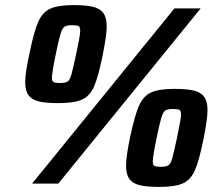

<svg xmlns="http://www.w3.org/2000/svg" viewBox="-20 -721 869 754"><path d="M79 -399Q79 -436 96 -512Q113 -596 129.5 -634Q146 -672 176.5 -686.5Q207 -701 269 -701Q319 -701 346.5 -694Q374 -687 386.5 -669Q399 -651 399 -617Q399 -583 383 -503Q366 -419 349.5 -381.5Q333 -344 302 -330Q271 -316 209 -316Q159 -316 131.5 -323Q104 -330 91.5 -347.5Q79 -365 79 -399ZM106 0 665 -688H768L209 0ZM279 -508Q286 -541 290.5 -565.5Q295 -590 295 -600Q295 -615 288.5 -618.5Q282 -622 263 -622Q243 -622 234 -616.5Q225 -611 218 -589Q211 -567 199 -508Q184 -435 184 -416Q184 -402 190.5 -398.5Q197 -395 215 -395Q236 -395 245 -400.5Q254 -406 260 -427Q266 -448 279 -508ZM475 -71Q475 -105 491 -183Q509 -267 525.5 -305Q542 -343 572.5 -357.5Q603 -372 665 -372Q715 -372 742.5 -365Q770 -358 782.5 -340Q795 -322 795 -288Q795 -254 779 -174Q762 -90 745.5 -52.5Q729 -15 698.5 -1Q668 13 606 13Q555 13 527.5 6Q500 -1 487.5 -19Q475 -37 475 -71ZM675 -179 679 -200Q691 -256 691 -271Q691 -286 684.5 -289.5Q678 -293 659 -293Q639 -293 630 -287.5Q621 -282 614 -260Q607 -238 595 -179Q580 -107 580 -87Q580 -73 586.5 -69.5Q593 -66 611 -66Q632 -66 641 -71.5Q650 -77 656 -98Q662 -119 675 -179Z"/></svg>

Font: Saira Semi Condensed ExtraBold
Style: Italic
Weight: 800
Width: 4
Italic angle: -12°
Designer: Hector Gatti with collaboration of the Omnibus-Type team
Foundry: Omnibus-Type
Version: Version 1.001; ttfautohint (v1.8)